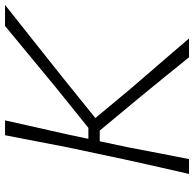

<svg xmlns="http://www.w3.org/2000/svg" viewBox="-24 -728 753 744"><g transform="rotate(-90 352.0 -356.5)"><path d="M49.5 0Q63.5 -61 76 -116.2Q88.5 -171.5 103 -237L153 -472.5Q166 -540.5 177 -597Q188 -653.5 199.5 -713H257Q243.5 -652.5 231 -596.8Q218.5 -541 203 -472.5L185.5 -390H228L389.5 -520Q444.5 -565.5 498.2 -610Q552 -654.5 623 -713H704.5Q631.5 -655 562.2 -600.2Q493 -545.5 425.5 -491.5L266 -363L380.5 -225.5Q411.5 -189.5 446.8 -148.5Q482 -107.5 515.5 -68.8Q549 -30 574.5 0H501.5Q458 -54 419.8 -101Q381.5 -148 345 -192.5L217.5 -346H176L153 -237.5Q140 -169.5 129.5 -114.8Q119 -60 107 0Z"/></g></svg>

Font: Commissioner Loud ExtraLight
Style: Italic
Weight: 200
Italic angle: -12°
Designer: Kostas Bartsokas
Foundry: Kostas Bartsokas
Version: Version 1.000; ttfautohint (v1.8.3)